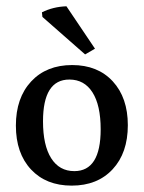

<svg xmlns="http://www.w3.org/2000/svg" viewBox="-20 -579 455 608"><path d="M207 8.8Q126 8.8 78.1 -42.5Q30.3 -93.8 30.3 -181.2Q30.3 -269 78.6 -321Q127 -373 208.5 -373Q289.6 -373 337.2 -321.3Q384.8 -269.5 384.8 -182.6Q384.8 -94.7 336.7 -43Q288.6 8.8 207 8.8ZM215.3 -37.1Q298.8 -37.1 298.8 -169.4Q298.8 -245.6 272.9 -286.4Q247.1 -327.1 199.7 -327.1Q116.2 -327.1 116.2 -194.8Q116.2 -118.7 142.1 -77.9Q168 -37.1 215.3 -37.1ZM249.5 -406.7 114.3 -525.4 112.8 -540Q147.9 -557.6 190.4 -559.1L280.8 -424.8Z"/></svg>

Font: Markazi Text
Style: Regular
Weight: 400
Designer: Borna Izadpanah (Arabic designer), Fiona Ross (Arabic design director) and Florian Runge (Latin designer)
Foundry: Borna Izadpanah and Florian Runge
Version: Version 1.000